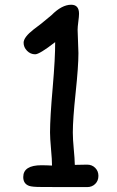

<svg xmlns="http://www.w3.org/2000/svg" viewBox="-20 -781 490 802"><path d="M343.8 0.5H246.6L149.9 0Q115.7 0 102.1 -4.4Q77.1 -13.2 77.1 -41.5Q77.1 -90.8 153.8 -90.8L177.2 -90.3L197.3 -89.4Q197.3 -112.8 193.1 -158.7Q189 -204.6 189 -227.5Q189 -289.6 200.2 -416Q210.9 -540.5 210.4 -605Q145 -554.2 127 -554.2Q107.4 -554.2 93 -568.8Q78.6 -583.5 78.6 -602.5Q78.6 -625.5 120.6 -658.2Q147 -676.8 195.3 -717.8Q238.3 -761.2 277.3 -761.2Q310.1 -761.2 310.1 -723.6Q310.1 -712.4 307.1 -690.2Q304.2 -668 304.2 -656.7Q304.2 -640.6 305.9 -607.9Q307.6 -575.2 307.6 -559.1Q307.6 -503.4 295.9 -393.1Q284.2 -282.7 284.2 -227.5Q284.2 -199.2 288.1 -158.7Q292 -118.2 292.5 -92.3L343.8 -93.3Q364.3 -93.3 377.7 -79.8Q391.1 -66.4 391.1 -46.4Q391.1 -25.9 377.7 -12.7Q364.3 0.5 343.8 0.5Z"/></svg>

Font: TUNJUNG BIRU
Style: Regular
Weight: 400
Designer: R.S. Wihananto
Foundry: R.S. Wihananto
Version: Version 2.0.1